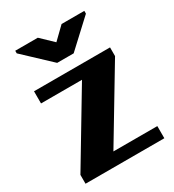

<svg xmlns="http://www.w3.org/2000/svg" viewBox="-181 -854 870 958"><g transform="rotate(-30 254.0 -375.0)"><path d="M28 0H482V-70H229L474 -478V-528H36V-458H272L28 -51ZM56 -735 207 -593H302L454 -734V-750H323L255 -684L186 -750H56Z"/></g></svg>

Font: Aerodynamic
Style: Bd
Weight: 500
Designer: Google
Version: Version 2.000980; 2014